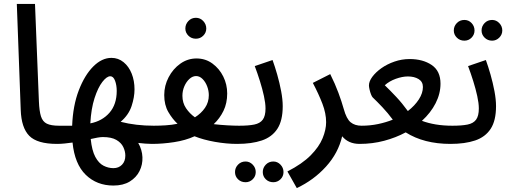

<svg xmlns="http://www.w3.org/2000/svg" viewBox="-20 -731 2611 982"><path d="M272 5Q170 5 129.5 -36.5Q89 -78 86 -169L66 -711H159L179 -212Q181 -163 189.5 -136Q198 -109 219.5 -98.5Q241 -88 282 -88Q306 -88 317.5 -75.5Q329 -63 329 -43Q329 -23 315 -9Q301 5 272 5Z M272 5 281 -88Q297 -88 314.5 -88Q332 -88 349 -88Q353 -191 383 -269Q413 -347 457 -391Q501 -435 550 -435Q585 -435 612 -413Q639 -391 653.5 -354.5Q668 -318 668 -274Q668 -234 653 -188.5Q638 -143 597 -108Q636 -98 678.5 -93Q721 -88 767 -88Q791 -88 802.5 -75.5Q814 -63 814 -43Q814 -23 800 -9Q786 5 757 5Q740 5 722.5 3.5Q705 2 687 0Q707 35 708.5 73Q710 111 693.5 144Q677 177 643.5 197.5Q610 218 560 218Q475 218 418.5 163Q362 108 351 -2Q330 1 310 3Q290 5 272 5ZM544 -341Q526 -341 503.5 -312Q481 -283 463.5 -229Q446 -175 442 -100Q503 -112 540 -154.5Q577 -197 577 -266Q577 -295 568.5 -318Q560 -341 544 -341ZM560 129Q587 129 604 111.5Q621 94 621 65Q621 43 610.5 21Q600 -1 575 -15.5Q550 -30 506 -30Q494 -30 477.5 -27Q461 -24 444 -20Q450 39 467.5 71.5Q485 104 509.5 116.5Q534 129 560 129Z M757 5 766 -88Q796 -88 827.5 -90Q859 -92 888 -98Q862 -122 841 -158Q820 -194 820 -245Q820 -293 842.5 -336Q865 -379 902.5 -405.5Q940 -432 985 -432Q1031 -432 1066.5 -406Q1102 -380 1122 -339.5Q1142 -299 1142 -253Q1142 -203 1123 -164Q1104 -125 1073 -96Q1107 -92 1142.5 -90Q1178 -88 1203 -88Q1228 -88 1239 -75.5Q1250 -63 1250 -43Q1250 -23 1236.5 -9Q1223 5 1193 5Q1138 5 1079 -5.5Q1020 -16 975 -34Q929 -13 870.5 -4Q812 5 757 5ZM913 -241Q913 -205 931.5 -177.5Q950 -150 977 -131Q1009 -151 1028.5 -179.5Q1048 -208 1048 -244Q1048 -267 1039.5 -289.5Q1031 -312 1016 -327Q1001 -342 983 -342Q965 -342 949 -327.5Q933 -313 923 -290Q913 -267 913 -241ZM982 -533Q959 -533 943.5 -548.5Q928 -564 928 -585Q928 -607 943.5 -623.5Q959 -640 982 -640Q1004 -640 1019.5 -623.5Q1035 -607 1035 -585Q1035 -564 1019.5 -548.5Q1004 -533 982 -533Z M1193 5 1203 -88Q1251 -88 1280.5 -94Q1310 -100 1324 -119Q1338 -138 1338 -176Q1338 -203 1330 -239.5Q1322 -276 1309.5 -316Q1297 -356 1283 -393L1374 -424Q1386 -391 1398 -349Q1410 -307 1418 -264.5Q1426 -222 1426 -188Q1426 -114 1398.5 -72Q1371 -30 1319 -12.5Q1267 5 1193 5ZM1378 201Q1355 201 1339.5 186Q1324 171 1324 149Q1324 127 1339.5 111Q1355 95 1378 95Q1399 95 1414.5 111Q1430 127 1430 149Q1430 171 1414.5 186Q1399 201 1378 201ZM1236 201Q1213 201 1197.5 186Q1182 171 1182 149Q1182 127 1197.5 111Q1213 95 1236 95Q1257 95 1272.5 111Q1288 127 1288 149Q1288 171 1272.5 186Q1257 201 1236 201Z M1498 231 1450 146Q1526 107 1569 63.5Q1612 20 1630 -24Q1648 -68 1648 -106Q1648 -151 1629 -200.5Q1610 -250 1580 -307L1669 -352Q1694 -302 1711 -256Q1728 -210 1738 -174Q1752 -123 1773.5 -105.5Q1795 -88 1829 -88Q1853 -88 1864.5 -75.5Q1876 -63 1876 -43Q1876 -23 1862 -9Q1848 5 1819 5Q1762 5 1730 -34Q1710 52 1647.5 121Q1585 190 1498 231Z M1819 5 1829 -88Q1873 -88 1913.5 -96.5Q1954 -105 1989 -119Q1963 -154 1935.5 -183Q1908 -212 1886 -233Q1882 -237 1877.5 -248.5Q1873 -260 1870 -273.5Q1867 -287 1867 -294Q1867 -315 1884.5 -338.5Q1902 -362 1931 -382.5Q1960 -403 1997.5 -416Q2035 -429 2075 -429Q2143 -429 2188 -398.5Q2233 -368 2233 -303Q2233 -252 2208 -203Q2183 -154 2138 -113Q2170 -101 2209 -94.5Q2248 -88 2294 -88Q2318 -88 2329.5 -76Q2341 -64 2341 -43Q2341 -21 2326 -8Q2311 5 2284 5Q2148 5 2055 -54Q2005 -27 1945 -11Q1885 5 1819 5ZM1948 -295Q1976 -268 2006.5 -235.5Q2037 -203 2066 -163Q2102 -191 2122.5 -223Q2143 -255 2143 -286Q2143 -313 2121 -326.5Q2099 -340 2066 -340Q2038 -340 2004.5 -328Q1971 -316 1948 -295Z M2355 -523Q2332 -523 2316.5 -538.5Q2301 -554 2301 -575Q2301 -597 2316.5 -613Q2332 -629 2355 -629Q2377 -629 2392 -613Q2407 -597 2407 -575Q2407 -554 2392 -538.5Q2377 -523 2355 -523ZM2497 -523Q2474 -523 2458.5 -538.5Q2443 -554 2443 -575Q2443 -597 2458.5 -613Q2474 -629 2497 -629Q2518 -629 2533.5 -613Q2549 -597 2549 -575Q2549 -554 2533.5 -538.5Q2518 -523 2497 -523ZM2284 5 2294 -88Q2342 -88 2371.5 -94Q2401 -100 2415 -119Q2429 -138 2429 -176Q2429 -203 2421 -239.5Q2413 -276 2400.5 -316Q2388 -356 2374 -393L2465 -424Q2477 -391 2489 -349Q2501 -307 2509 -264.5Q2517 -222 2517 -188Q2517 -114 2489.5 -72Q2462 -30 2410 -12.5Q2358 5 2284 5Z"/></svg>

Font: Noto Sans Arabic UI Cn Md
Style: Regular
Weight: 500
Width: 3
Designer: Monotype Design Team, Nadine Chahine and Nizar Qandah
Foundry: Monotype Imaging Inc.
Version: Version 2.010; ttfautohint (v1.8.4.7-5d5b)